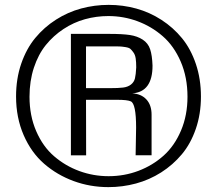

<svg xmlns="http://www.w3.org/2000/svg" viewBox="-20 -768 887 788"><path d="M424.8 0Q350.1 0 282.2 -24.9Q214.4 -49.8 161.4 -95.7Q108.4 -141.6 77.1 -213.4Q45.9 -285.2 45.9 -372.1Q45.9 -444.8 67.1 -506.6Q88.4 -568.4 124.8 -612.3Q161.1 -656.2 209.7 -687.3Q258.3 -718.3 313.2 -733.2Q368.2 -748 425.8 -748Q484.4 -748 539.3 -732.9Q594.2 -717.8 642.6 -686.5Q690.9 -655.3 727.1 -611.1Q763.2 -566.9 783.9 -505.4Q804.7 -443.8 804.7 -371.6Q804.7 -300.3 783.7 -239.3Q762.7 -178.2 726.3 -134.8Q689.9 -91.3 641.6 -60.5Q593.3 -29.8 538.1 -14.9Q482.9 0 424.8 0ZM425.8 -44.9Q490.2 -44.9 548.3 -66.9Q606.4 -88.9 651.4 -129.2Q696.3 -169.4 722.9 -232.2Q749.5 -294.9 749.5 -371.1Q749.5 -450.7 721.7 -515.1Q693.8 -579.6 647.7 -619.6Q601.6 -659.7 544.2 -680.9Q486.8 -702.1 424.8 -702.1Q375.5 -702.1 328.9 -689.2Q282.2 -676.3 240.7 -648.9Q199.2 -621.6 168.2 -583.3Q137.2 -544.9 119.1 -490.2Q101.1 -435.5 101.1 -371.1Q101.1 -293 128.7 -229.5Q156.2 -166 202.4 -126.5Q248.5 -86.9 305.9 -65.9Q363.3 -44.9 425.8 -44.9ZM271 -130.4V-628.9H429.2Q482.4 -628.9 513.2 -624.3Q543.9 -619.6 565.9 -605.2Q587.9 -590.8 596.2 -565.9Q604.5 -541 606 -498.5Q606 -390.6 522.9 -384.8Q559.6 -382.8 580.8 -359.9Q602.1 -336.9 602.1 -297.4V-130.9H536.6Q536.6 -147.9 537.6 -186.8Q538.6 -225.6 538.6 -244.6Q538.6 -342.8 516.6 -352.1Q502 -358.4 461.9 -358.4H333Q333 -320.3 333.3 -244.4Q333.5 -168.5 333.5 -130.4ZM333 -577.6V-406.2H429.2Q466.3 -406.2 485.6 -408.7Q504.9 -411.1 517.6 -421.1Q530.3 -431.2 533.9 -446.5Q537.6 -461.9 539.1 -491.7Q539.1 -513.2 536.9 -528.1Q534.7 -543 527.8 -552.5Q521 -562 515.4 -567.1Q509.8 -572.3 494.9 -574.7Q480 -577.1 470.2 -577.4Q460.4 -577.6 437.5 -577.6Q431.6 -577.6 428.2 -577.6Z"/></svg>

Font: Coda
Style: Regular
Weight: 400
Designer: vernon adams
Foundry: vernon adams
Version: Version 2.001; ttfautohint (v0.8) -r 50 -G 200 -x